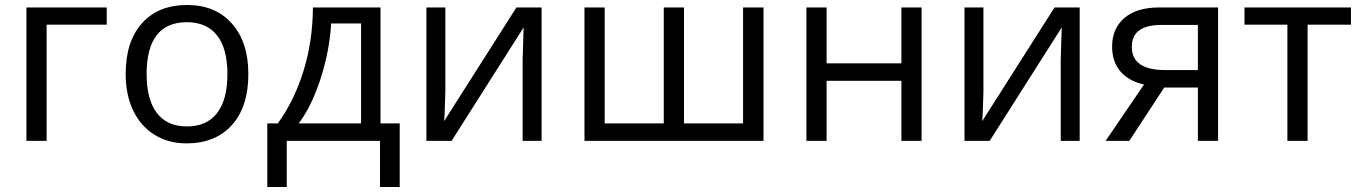

<svg xmlns="http://www.w3.org/2000/svg" viewBox="-20 -565 5458 770"><path d="M408 -466H167V0H86V-535H408Z M976 -268Q976 -137 910 -63.5Q844 10 728 10Q656 10 600.5 -24Q545 -58 514.5 -121Q484 -184 484 -268Q484 -399 549.5 -472Q615 -545 731 -545Q844 -545 910 -470.5Q976 -396 976 -268ZM568 -268Q568 -166 609 -112Q650 -58 730 -58Q809 -58 850.5 -111.5Q892 -165 892 -268Q892 -370 850.5 -423Q809 -476 729 -476Q649 -476 608.5 -424Q568 -372 568 -268Z M1583 185H1504V0H1130V185H1052V-70H1094Q1159 -159 1196.5 -278.5Q1234 -398 1235 -535H1506V-70H1583ZM1428 -70V-471H1308Q1302 -363 1266.5 -252Q1231 -141 1178 -70Z M1766 -535V-196L1763 -107L1761 -79L2051 -535H2152V0H2076V-327L2078 -392L2080 -455L1791 0H1690V-535Z M2723 -70H2960V-535H3042V0H2324V-535H2405V-70H2642V-535H2723Z M3295 -535V-311H3595V-535H3676V0H3595V-241H3295V0H3214V-535Z M3924 -535V-196L3921 -107L3919 -79L4209 -535H4310V0H4234V-327L4236 -392L4238 -455L3949 0H3848V-535Z M4509 0H4414L4568 -226Q4506 -240 4473 -279Q4440 -318 4440 -378Q4440 -451 4489.5 -493Q4539 -535 4627 -535H4865V0H4784V-214H4649ZM4519 -377Q4519 -284 4654 -284H4784V-465H4637Q4519 -465 4519 -377Z M5398 -466H5224V0H5143V-466H4971V-535H5398Z"/></svg>

Font: Stephens Clock
Style: Regular
Weight: 400
Designer: Peter Wiegel (catfonts.de) with slight modifications by DT1.org
Version: Version 0.9.1